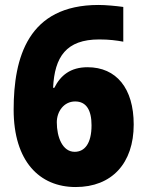

<svg xmlns="http://www.w3.org/2000/svg" viewBox="-20 -744 591 774"><path d="M35 -302C35 -94 139 10 285 10C431 10 519 -86 519 -242C519 -388 449 -473 333 -473C264 -473 224 -440 199 -390H194C200 -515 247 -585 380 -585C420 -585 450 -581 477 -576V-716C448 -720 407 -724 377 -724C93 -724 35 -512 35 -302ZM281 -132C232 -132 209 -191 209 -251C209 -294 237 -335 283 -335C328 -335 349 -300 349 -239C349 -165 321 -132 281 -132Z"/></svg>

Font: Noto Sans Bengali SemiCondensed ExtraBold
Style: Regular
Weight: 800
Width: 4
Designer: Joana Ranito - Universal Thirst; Jelle Bosma - Monotype Design Team
Foundry: Universal Thirst ehf.
Version: Version 3.000